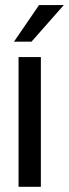

<svg xmlns="http://www.w3.org/2000/svg" viewBox="-20 -720 266 740"><path d="M226 -700.5 101.5 -559.5H34L130.5 -700.5ZM51.5 -500H137.5V0H51.5Z"/></svg>

Font: Overused Grotesk
Style: Regular
Weight: 450
Version: Version 0.004